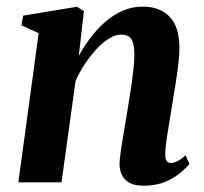

<svg xmlns="http://www.w3.org/2000/svg" viewBox="-20 -566 634 596"><path d="M224.5 -392.5Q240.5 -422 261.2 -449.2Q282 -476.5 307.2 -498.5Q332.5 -520.5 361.5 -533Q390.5 -545.5 422.5 -545.5Q476.5 -545.5 506.8 -513.8Q537 -482 537 -416.5Q537 -396 533.5 -366.5Q530 -337 524.8 -305Q519.5 -273 515 -244.5Q511 -218.5 506 -189.2Q501 -160 497.2 -133.8Q493.5 -107.5 493 -89Q492.5 -72 497.8 -66Q503 -60 510 -60Q519 -60 530 -65.2Q541 -70.5 556 -84L568 -57Q560 -47 541.2 -30.8Q522.5 -14.5 493.8 -2Q465 10.5 425.5 10.5Q399.5 10.5 383 2Q366.5 -6.5 358.8 -22Q351 -37.5 351 -58Q351.5 -69 353.8 -87.5Q356 -106 359.8 -128.5Q363.5 -151 367.5 -174.8Q371.5 -198.5 375 -219.5Q378.5 -242.5 382.5 -266.2Q386.5 -290 389.8 -313.5Q393 -337 395 -358Q397 -379 397 -395.5Q397 -419 393 -432.8Q389 -446.5 380 -452.5Q371 -458.5 355.5 -458.5Q338 -458.5 318.5 -446.5Q299 -434.5 280 -414Q261 -393.5 243.8 -367.8Q226.5 -342 214.5 -314.5L171 0H37L100 -463L46.5 -487.5L52 -517.5L219 -545L240.5 -531.5Z"/></svg>

Font: Merriweather 72pt
Style: Bold Italic
Weight: 700
Italic angle: -7.8°
Version: Version 2.101